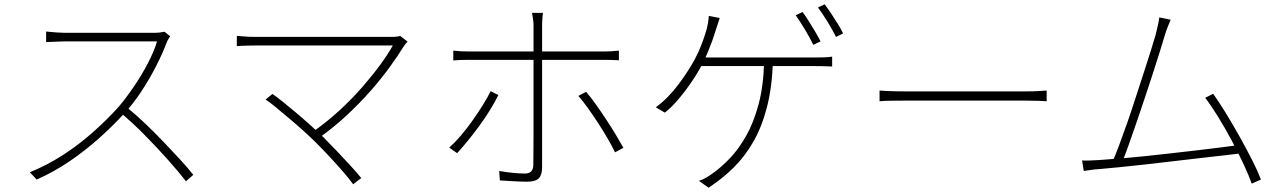

<svg xmlns="http://www.w3.org/2000/svg" viewBox="-20 -831 5980 895"><path d="M773 -662Q770 -657 764.5 -648Q759 -639 757 -633Q738 -582 707 -521.5Q676 -461 638 -403.5Q600 -346 559 -302Q504 -242 440 -185Q376 -128 304 -79Q232 -30 151 6L119 -28Q200 -61 273.5 -108.5Q347 -156 412.5 -214Q478 -272 533 -333Q567 -373 603.5 -426.5Q640 -480 669.5 -536.5Q699 -593 712 -638Q705 -638 672 -638Q639 -638 593 -638Q547 -638 496 -638Q445 -638 399 -638Q353 -638 321.5 -638Q290 -638 283 -638Q267 -638 247 -637Q227 -636 211.5 -635.5Q196 -635 195 -635V-684Q196 -684 211.5 -682.5Q227 -681 247 -679.5Q267 -678 283 -678Q290 -678 320.5 -678Q351 -678 395 -678Q439 -678 487.5 -678Q536 -678 580 -678Q624 -678 655 -678Q686 -678 695 -678Q712 -678 725 -679.5Q738 -681 747 -683ZM572 -330Q615 -295 658 -254Q701 -213 742 -170Q783 -127 819 -88Q855 -49 881 -16L847 14Q812 -31 762 -87Q712 -143 656 -200Q600 -257 545 -303Z M1880 -637Q1875 -632 1870 -626Q1865 -620 1862 -615Q1835 -571 1796.5 -518Q1758 -465 1708.5 -408.5Q1659 -352 1598 -295Q1537 -238 1464 -186L1432 -212Q1501 -260 1561 -315Q1621 -370 1670 -426.5Q1719 -483 1755 -532.5Q1791 -582 1811 -619Q1791 -619 1750 -619Q1709 -619 1653 -619Q1597 -619 1536 -619Q1475 -619 1414.5 -619Q1354 -619 1303 -619Q1252 -619 1218 -619Q1184 -619 1175 -619Q1156 -619 1139 -618.5Q1122 -618 1107.5 -617.5Q1093 -617 1084 -616V-664Q1098 -663 1112.5 -661.5Q1127 -660 1142.5 -659.5Q1158 -659 1175 -659Q1184 -659 1217.5 -659Q1251 -659 1301 -659Q1351 -659 1410 -659Q1469 -659 1530 -659Q1591 -659 1646 -659Q1701 -659 1742.5 -659Q1784 -659 1804 -659Q1834 -659 1845 -664ZM1453 -166Q1430 -189 1397.5 -218.5Q1365 -248 1330.5 -277Q1296 -306 1266.5 -330.5Q1237 -355 1218 -367L1250 -393Q1265 -383 1294 -360Q1323 -337 1358 -307.5Q1393 -278 1427 -247.5Q1461 -217 1487 -192Q1517 -162 1550.5 -126.5Q1584 -91 1614 -58.5Q1644 -26 1664 -1L1626 28Q1610 5 1581 -28.5Q1552 -62 1518.5 -98Q1485 -134 1453 -166Z M2511 -771Q2510 -764 2509 -753.5Q2508 -743 2507.5 -732.5Q2507 -722 2507 -712Q2507 -689 2507 -656Q2507 -623 2507 -592Q2507 -561 2507 -540Q2507 -520 2507 -480.5Q2507 -441 2507 -391Q2507 -341 2507 -288.5Q2507 -236 2507 -187.5Q2507 -139 2507 -103Q2507 -67 2507 -52Q2507 -16 2491.5 0Q2476 16 2436 16Q2420 16 2396.5 15Q2373 14 2350 12.5Q2327 11 2310 10L2307 -34Q2341 -28 2373 -25Q2405 -22 2426 -22Q2447 -22 2456.5 -32.5Q2466 -43 2466 -63Q2466 -80 2466.5 -118Q2467 -156 2467 -205.5Q2467 -255 2467 -308.5Q2467 -362 2467 -410.5Q2467 -459 2467 -493.5Q2467 -528 2467 -540Q2467 -557 2467 -589Q2467 -621 2467 -655Q2467 -689 2467 -712Q2467 -726 2464.5 -743.5Q2462 -761 2460 -771ZM2093 -595Q2113 -593 2129 -592Q2145 -591 2169 -591Q2181 -591 2218 -591Q2255 -591 2309 -591Q2363 -591 2424 -591Q2485 -591 2546.5 -591Q2608 -591 2661 -591Q2714 -591 2750 -591Q2786 -591 2796 -591Q2811 -591 2829.5 -592Q2848 -593 2865 -595V-550Q2848 -551 2831 -551.5Q2814 -552 2797 -552Q2787 -552 2751 -552Q2715 -552 2662 -552Q2609 -552 2547.5 -552Q2486 -552 2425 -552Q2364 -552 2310.5 -552Q2257 -552 2219.5 -552Q2182 -552 2170 -552Q2147 -552 2129.5 -551.5Q2112 -551 2093 -549ZM2303 -388Q2288 -357 2265 -319.5Q2242 -282 2214.5 -244.5Q2187 -207 2160 -174Q2133 -141 2111 -117L2074 -143Q2099 -165 2127 -197.5Q2155 -230 2181.5 -267.5Q2208 -305 2230.5 -341Q2253 -377 2267 -406ZM2712 -403Q2733 -379 2756.5 -346Q2780 -313 2804.5 -276Q2829 -239 2850 -204Q2871 -169 2886 -142L2847 -121Q2834 -148 2813.5 -183.5Q2793 -219 2769 -256Q2745 -293 2721 -326.5Q2697 -360 2676 -384Z M3721 -775Q3734 -758 3749 -734Q3764 -710 3779 -685Q3794 -660 3805 -638L3771 -622Q3757 -652 3733 -692Q3709 -732 3689 -760ZM3824 -811Q3838 -793 3854 -768.5Q3870 -744 3885.5 -719.5Q3901 -695 3910 -675L3877 -659Q3860 -693 3837 -730.5Q3814 -768 3793 -796ZM3335 -747Q3330 -732 3325 -716.5Q3320 -701 3315 -686Q3309 -666 3300.5 -642Q3292 -618 3281 -591.5Q3270 -565 3255 -535Q3236 -497 3206 -452.5Q3176 -408 3142.5 -368.5Q3109 -329 3079 -306L3037 -331Q3064 -350 3091.5 -378Q3119 -406 3143 -438Q3167 -470 3186.5 -500.5Q3206 -531 3218 -553Q3239 -593 3252.5 -629.5Q3266 -666 3274 -695Q3278 -710 3280.5 -725Q3283 -740 3284 -757ZM3235 -563Q3246 -563 3278 -563Q3310 -563 3357 -563Q3404 -563 3457 -563Q3510 -563 3563 -563Q3616 -563 3661 -563Q3706 -563 3736 -563Q3766 -563 3774 -563Q3792 -563 3815.5 -563.5Q3839 -564 3859 -567V-521Q3839 -522 3815 -522.5Q3791 -523 3774 -523Q3765 -523 3726 -523Q3687 -523 3630 -523Q3573 -523 3509 -523Q3445 -523 3385.5 -523Q3326 -523 3283 -523Q3240 -523 3225 -523ZM3583 -544Q3579 -425 3555.5 -333Q3532 -241 3492 -171Q3452 -101 3399 -49Q3346 3 3283 44L3238 12Q3255 7 3273.5 -4Q3292 -15 3309 -28Q3344 -53 3383.5 -94.5Q3423 -136 3458 -197.5Q3493 -259 3516 -344.5Q3539 -430 3542 -545Z M4080 -409Q4093 -408 4110 -407Q4127 -406 4150 -405.5Q4173 -405 4202 -405Q4210 -405 4241.5 -405Q4273 -405 4318.5 -405Q4364 -405 4418 -405Q4472 -405 4526.5 -405Q4581 -405 4629 -405Q4677 -405 4711 -405Q4745 -405 4759 -405Q4799 -405 4822 -406.5Q4845 -408 4859 -409V-359Q4846 -360 4820.5 -361Q4795 -362 4760 -362Q4746 -362 4711.5 -362Q4677 -362 4629 -362Q4581 -362 4526.5 -362Q4472 -362 4418.5 -362Q4365 -362 4319 -362Q4273 -362 4242 -362Q4211 -362 4202 -362Q4162 -362 4131 -361.5Q4100 -361 4080 -359Z M5437 -739Q5431 -724 5424 -707.5Q5417 -691 5408 -661Q5401 -637 5387 -592Q5373 -547 5354.5 -490Q5336 -433 5315.5 -371.5Q5295 -310 5275 -252Q5255 -194 5239 -149Q5223 -104 5212 -79L5166 -78Q5178 -104 5195.5 -150.5Q5213 -197 5233.5 -255.5Q5254 -314 5274 -376.5Q5294 -439 5313 -496.5Q5332 -554 5346 -599.5Q5360 -645 5367 -669Q5375 -702 5378.5 -718Q5382 -734 5384 -750ZM5635 -394Q5661 -358 5693.5 -305Q5726 -252 5758.5 -194Q5791 -136 5817.5 -83.5Q5844 -31 5858 6L5815 25Q5802 -12 5777 -65.5Q5752 -119 5721 -177Q5690 -235 5657.5 -287.5Q5625 -340 5598 -375ZM5104 -85Q5141 -88 5194.5 -92Q5248 -96 5311.5 -102.5Q5375 -109 5440 -116.5Q5505 -124 5566 -131Q5627 -138 5676.5 -144.5Q5726 -151 5756 -155L5772 -117Q5740 -113 5688 -107Q5636 -101 5573.5 -94Q5511 -87 5445 -79Q5379 -71 5315 -64Q5251 -57 5197 -51.5Q5143 -46 5106 -43Q5087 -42 5070 -39.5Q5053 -37 5032 -34L5024 -83Q5044 -82 5064 -83Q5084 -84 5104 -85Z"/></svg>

Font: Noto Sans TC ExtraLight
Style: Regular
Weight: 250
Designer: Ryoko NISHIZUKA  (kana, bopomofo & ideographs); Paul D. Hunt (Latin, Greek & Cyrillic); Sandoll Communications , Soo-you
Foundry: Adobe
Version: Version 2.004-H2;hotconv 1.0.118;makeotfexe 2.5.65603